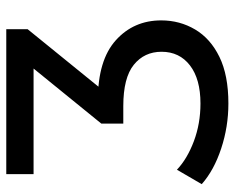

<svg xmlns="http://www.w3.org/2000/svg" viewBox="-88 -652 748 612"><g transform="rotate(-90 286.0 -346.0)"><path d="M262 8Q188 8 118.5 -15Q49 -38 5 -77L51 -156Q86 -123 142 -102Q198 -81 262 -81Q340 -81 383.5 -114.5Q427 -148 427 -205Q427 -260 385.5 -293.5Q344 -327 254 -327H198V-397L406 -653L420 -613H37V-700H499V-632L292 -377L240 -408H273Q400 -408 463.5 -351Q527 -294 527 -206Q527 -147 498 -98Q469 -49 410.5 -20.5Q352 8 262 8Z"/></g></svg>

Font: Montserrat Thin Medium
Style: Regular
Weight: 500
Version: Version 9.000